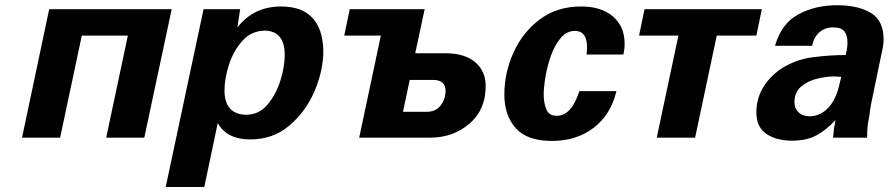

<svg xmlns="http://www.w3.org/2000/svg" viewBox="-20 -540 3485 753"><path d="M545.9 0H396.5L481.4 -400.4H300.8L215.8 0H66.4L172.9 -503.9H653.3Z M944.3 -89.8Q996.1 -89.8 1029.8 -130.4Q1063.5 -170.9 1080.1 -225.6Q1096.7 -280.3 1096.7 -324.2Q1096.7 -417 1020.5 -419.9Q966.8 -419.9 931.2 -380.4Q895.5 -340.8 877.9 -286.1Q860.4 -231.4 860.4 -185.5Q860.4 -92.8 944.3 -89.8ZM778.3 -503.9H921.9L911.1 -432.6Q975.6 -514.6 1082 -514.6Q1243.2 -514.6 1248 -341.8Q1248 -262.7 1213.4 -182.1Q1178.7 -101.6 1114.7 -47.4Q1050.8 6.8 961.9 6.8Q869.1 6.8 834 -57.6L781.2 193.4H629.9Z M1727.5 -183.6Q1727.5 -227.5 1675.8 -226.6H1586.9L1560.5 -101.6H1654.3Q1689.5 -101.6 1708.5 -127Q1727.5 -152.3 1727.5 -183.6ZM1666 0H1388.7L1473.6 -400.4H1330.1L1351.6 -503.9H1645.5L1608.4 -331.1H1727.5Q1801.8 -331.1 1843.3 -296.4Q1884.8 -261.7 1884.8 -202.1Q1884.8 -109.4 1820.8 -54.7Q1756.8 0 1666 0Z M2424.8 -326.2H2280.3Q2282.2 -341.8 2282.2 -355.5Q2282.2 -418 2235.4 -418.9Q2202.1 -418.9 2178.7 -390.6Q2155.3 -362.3 2140.6 -321.3Q2126 -280.3 2119.1 -238.3Q2112.3 -196.3 2112.3 -168.9Q2112.3 -136.7 2122.6 -111.3Q2132.8 -85.9 2163.1 -85.9Q2221.7 -85.9 2252 -182.6H2397.5Q2376 -90.8 2308.6 -39.1Q2241.2 12.7 2144.5 12.7Q2046.9 12.7 2002.4 -37.6Q1958 -87.9 1958 -168.9Q1958 -254.9 1994.1 -334.5Q2030.3 -414.1 2097.7 -464.4Q2165 -514.6 2258.8 -514.6Q2338.9 -514.6 2384.3 -475.1Q2429.7 -435.5 2429.7 -369.1Q2429.7 -347.7 2424.8 -326.2Z M2946.3 -400.4H2791L2706.1 0H2555.7L2640.6 -400.4H2486.3L2507.8 -503.9H2967.8Z M3279.3 -238.3Q3273.4 -238.3 3269.5 -239.3Q3264.6 -239.3 3260.7 -239.7Q3256.8 -240.2 3252 -240.2Q3220.7 -240.2 3184.6 -231.4Q3148.4 -222.7 3122.1 -200.7Q3095.7 -178.7 3095.7 -138.7Q3095.7 -115.2 3111.8 -99.6Q3127.9 -84 3155.3 -84Q3190.4 -84 3218.3 -107.9Q3246.1 -131.8 3258.8 -167L3260.7 -170.9Q3265.6 -183.6 3269 -196.8Q3272.5 -210 3279.3 -238.3ZM3380.9 0H3247.1Q3249 -30.3 3255.9 -64.5L3256.8 -69.3Q3218.8 -28.3 3180.2 -8.3Q3141.6 11.7 3086.9 11.7Q3024.4 11.7 2985.4 -15.1Q2946.3 -42 2946.3 -98.6Q2946.3 -199.2 3039.1 -267.6Q3098.6 -306.6 3166.5 -315.4Q3234.4 -324.2 3296.9 -324.2L3298.8 -334Q3303.7 -354.5 3303.7 -376Q3303.7 -400.4 3292 -416.5Q3280.3 -432.6 3247.1 -432.6Q3215.8 -432.6 3193.8 -413.6Q3171.9 -394.5 3165 -360.4H3019.5Q3044.9 -448.2 3111.3 -483.9Q3177.7 -519.5 3262.7 -519.5Q3345.7 -519.5 3395.5 -489.3Q3445.3 -459 3445.3 -385.7Q3445.3 -360.4 3437.5 -331.1L3395.5 -127.9Q3394.5 -120.1 3393.6 -115.7Q3392.6 -111.3 3392.1 -108.9Q3391.6 -106.4 3391.6 -104.5Q3391.6 -100.6 3390.6 -92.3Q3389.6 -84 3385.7 -65.4Q3380.9 -40 3380.9 -8.8Z"/></svg>

Font: FreeUniversal
Style: BoldItalic
Weight: 700
Italic angle: -11°
Version: Version 1.001 March 22, 2017